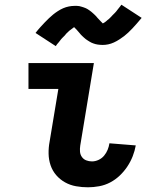

<svg xmlns="http://www.w3.org/2000/svg" viewBox="-20 -788 640 816"><path d="M354 8Q328 8 303 3.5Q278 -1 256.5 -13Q235 -25 219 -43.5Q203 -62 195 -85.5Q187 -109 186.5 -135Q186 -161 191 -187L228 -410H101V-520H379L321 -169Q319 -156 320 -143.5Q321 -131 328 -121Q335 -111 346.5 -106.5Q358 -102 371 -102Q385 -102 399 -108.5Q413 -115 422.5 -126.5Q432 -138 437.5 -151.5Q443 -165 445 -179L557 -170Q553 -147 544 -124Q535 -101 521 -80Q507 -59 488.5 -41.5Q470 -24 448 -12.5Q426 -1 401.5 3.5Q377 8 354 8ZM217 -592 131 -648Q141 -661 151 -672Q161 -683 170 -692.5Q179 -702 188 -710.5Q197 -719 205.5 -726Q214 -733 225.5 -740.5Q237 -748 248.5 -753Q260 -758 272.5 -760.5Q285 -763 297 -763Q302 -763 307 -763Q312 -763 317 -762Q322 -761 326.5 -759.5Q331 -758 336 -756.5Q341 -755 345 -753Q349 -751 352.5 -749Q356 -747 360 -744Q364 -741 368 -738Q372 -735 375.5 -731.5Q379 -728 382.5 -725Q386 -722 388.5 -719Q391 -716 393.5 -713Q396 -710 400.5 -705.5Q405 -701 408 -697.5Q411 -694 414.5 -691Q418 -688 417 -687Q417 -686 416.5 -686Q416 -686 415 -686H414Q414 -687 418 -689Q422 -691 425 -693Q428 -695 431.5 -698Q435 -701 436.5 -702.5Q438 -704 440.5 -705.5Q443 -707 444.5 -709Q446 -711 448.5 -713Q451 -715 453 -717.5Q455 -720 457.5 -722.5Q460 -725 462.5 -727.5Q465 -730 468 -733Q471 -736 473.5 -739Q476 -742 478.5 -745.5Q481 -749 484 -752.5Q487 -756 490 -760Q493 -764 496 -768L582 -712Q571 -699 561.5 -688Q552 -677 543 -667.5Q534 -658 525 -649.5Q516 -641 507.5 -634.5Q499 -628 487.5 -620.5Q476 -613 464 -607.5Q452 -602 440 -599.5Q428 -597 416 -597Q411 -597 406 -597.5Q401 -598 396 -598.5Q391 -599 386 -600.5Q381 -602 376.5 -603.5Q372 -605 368 -607Q364 -609 360 -611.5Q356 -614 352 -616.5Q348 -619 344 -622Q340 -625 336.5 -628.5Q333 -632 329.5 -635Q326 -638 323.5 -641Q321 -644 318.5 -647Q316 -650 312 -654.5Q308 -659 305 -662.5Q302 -666 298.5 -669Q295 -672 295 -674H298L294 -672Q290 -669 287.5 -667Q285 -665 281.5 -662.5Q278 -660 276 -658.5Q274 -657 272 -655Q270 -653 268 -651Q266 -649 263.5 -647Q261 -645 259.5 -642.5Q258 -640 255.5 -637.5Q253 -635 250.5 -632.5Q248 -630 245 -627Q242 -624 239.5 -621Q237 -618 234.5 -614.5Q232 -611 229 -607.5Q226 -604 222.5 -600Q219 -596 217 -592Z"/></svg>

Font: Iosevka Extrabold Extended
Style: Italic
Weight: 800
Width: 7
Italic angle: -9°
Monospace: yes
Designer: Belleve Invis
Foundry: Belleve Invis
Version: Version 32.5.0; ttfautohint (v1.8.4)